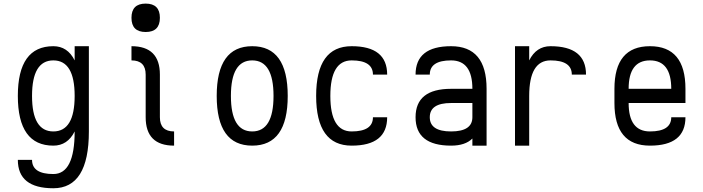

<svg xmlns="http://www.w3.org/2000/svg" viewBox="-20 -801 3868 1056"><path d="M78.1 78.1H156.2Q156.2 156.2 273.4 156.2Q390.6 156.2 390.6 -78.1Q351.6 0 273.4 0Q78.1 0 78.1 -273.4Q78.1 -546.9 273.4 -546.9Q351.6 -546.9 390.6 -468.8V-546.9H468.8V-78.1Q468.8 234.4 273.4 234.4Q78.1 234.4 78.1 78.1ZM156.2 -273.4Q156.2 -78.1 273.4 -78.1Q390.6 -78.1 390.6 -273.4Q390.6 -468.8 273.4 -468.8Q156.2 -468.8 156.2 -273.4Z M703.1 -468.8V-546.9Q859.4 -546.9 859.4 -390.6V-156.2Q859.4 -78.1 937.5 -78.1V0Q781.2 0 781.2 -156.2V-390.6Q781.2 -468.8 703.1 -468.8ZM703.1 -703.1Q703.1 -781.2 781.2 -781.2Q859.4 -781.2 859.4 -703.1Q859.4 -625 781.2 -625Q703.1 -625 703.1 -703.1Z M1171.9 -273.4Q1171.9 -546.9 1367.2 -546.9Q1562.5 -546.9 1562.5 -273.4Q1562.5 0 1367.2 0Q1171.9 0 1171.9 -273.4ZM1250 -273.4Q1250 -78.1 1367.2 -78.1Q1484.4 -78.1 1484.4 -273.4Q1484.4 -468.8 1367.2 -468.8Q1250 -468.8 1250 -273.4Z M1718.8 -273.4Q1718.8 -546.9 1914.1 -546.9Q2109.4 -546.9 2109.4 -390.6H2031.2Q2031.2 -468.8 1914.1 -468.8Q1796.9 -468.8 1796.9 -273.4Q1796.9 -78.1 1914.1 -78.1Q2031.2 -78.1 2031.2 -156.2H2109.4Q2109.4 0 1914.1 0Q1718.8 0 1718.8 -273.4Z M2265.6 -156.2Q2265.6 -312.5 2460.9 -312.5H2578.1Q2578.1 -468.8 2460.9 -468.8Q2343.8 -468.8 2343.8 -390.6H2265.6Q2265.6 -546.9 2460.9 -546.9Q2656.2 -546.9 2656.2 -312.5V0H2578.1V-39.1Q2539.1 0 2460.9 0Q2265.6 0 2265.6 -156.2ZM2343.8 -156.2Q2343.8 -78.1 2460.9 -78.1Q2578.1 -78.1 2578.1 -156.2V-234.4H2460.9Q2343.8 -234.4 2343.8 -156.2Z M2812.5 0V-546.9H2890.6V-468.8Q2929.7 -546.9 3007.8 -546.9Q3203.1 -546.9 3203.1 -390.6H3125Q3125 -468.8 3007.8 -468.8Q2890.6 -468.8 2890.6 -273.4V0Z M3359.4 -234.4V-312.5Q3359.4 -546.9 3554.7 -546.9Q3750 -546.9 3750 -312.5V-234.4H3437.5Q3437.5 -78.1 3554.7 -78.1Q3671.9 -78.1 3671.9 -156.2H3750Q3750 0 3554.7 0Q3359.4 0 3359.4 -234.4ZM3437.5 -312.5H3671.9Q3671.9 -468.8 3554.7 -468.8Q3437.5 -468.8 3437.5 -312.5Z"/></svg>

Font: Luculent
Style: Regular
Weight: 400
Monospace: yes
Designer: Andrew Kensler
Version: Version 1.0.0-845fa02f9341